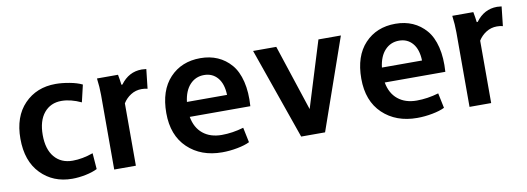

<svg xmlns="http://www.w3.org/2000/svg" viewBox="-48 -769 2841 1036"><g transform="rotate(-10 1373.0 -250.5)"><path d="M299.8 -85.9Q353.5 -85.9 412.1 -106.9L418.9 -19Q393.1 -5.9 354.7 2Q316.4 9.8 280.8 9.8Q176.8 9.8 109.4 -59.3Q42 -128.4 42 -251Q42 -372.1 108.6 -440.9Q175.3 -509.8 279.8 -509.8Q314.5 -509.8 355.7 -502.2Q397 -494.6 424.8 -481L402.8 -387.2Q345.7 -414.1 294.9 -414.1Q235.4 -414.1 199.7 -371.1Q164.1 -328.1 164.1 -250Q164.1 -171.9 200.4 -128.9Q236.8 -85.9 299.8 -85.9Z M511.7 0V-408.2Q511.7 -451.7 505.4 -500H620.6Q626.5 -470.2 629.4 -443.8H634.8Q680.2 -505.9 751.5 -505.9Q758.8 -505.9 776.4 -503.9L764.6 -397.9Q749.5 -401.9 732.4 -401.9Q699.7 -401.9 673.1 -385Q646.5 -368.2 630.4 -341.8V0Z M961.4 -291H1181.2Q1179.2 -352.1 1151.1 -385Q1123 -418 1077.1 -418Q1030.8 -418 999.8 -384.8Q968.8 -351.6 961.4 -291ZM1294.4 -209H962.4Q973.1 -148.4 1013.4 -115.7Q1053.7 -83 1116.2 -83Q1174.8 -83 1236.3 -101.1L1253.4 -19Q1228 -6.3 1186 1.7Q1144 9.8 1102.5 9.8Q986.8 9.8 914.1 -59.3Q841.3 -128.4 841.3 -251Q841.3 -374.5 905.5 -442.9Q969.7 -511.2 1073.2 -511.2Q1125 -511.2 1167 -492.9Q1209 -474.6 1240 -438.7Q1271 -402.8 1285.4 -344Q1299.8 -285.2 1294.4 -209Z M1536.1 0 1360.8 -500H1487.8L1606.9 -138.2L1718.8 -500H1841.8L1667 0Z M2029.8 -291H2249.5Q2247.6 -352.1 2219.5 -385Q2191.4 -418 2145.5 -418Q2099.1 -418 2068.1 -384.8Q2037.1 -351.6 2029.8 -291ZM2362.8 -209H2030.8Q2041.5 -148.4 2081.8 -115.7Q2122.1 -83 2184.6 -83Q2243.2 -83 2304.7 -101.1L2321.8 -19Q2296.4 -6.3 2254.4 1.7Q2212.4 9.8 2170.9 9.8Q2055.2 9.8 1982.4 -59.3Q1909.7 -128.4 1909.7 -251Q1909.7 -374.5 1973.9 -442.9Q2038.1 -511.2 2141.6 -511.2Q2193.4 -511.2 2235.4 -492.9Q2277.3 -474.6 2308.3 -438.7Q2339.4 -402.8 2353.8 -344Q2368.2 -285.2 2362.8 -209Z M2458.5 0V-408.2Q2458.5 -451.7 2452.1 -500H2567.4Q2573.2 -470.2 2576.2 -443.8H2581.5Q2627 -505.9 2698.2 -505.9Q2705.6 -505.9 2723.1 -503.9L2711.4 -397.9Q2696.3 -401.9 2679.2 -401.9Q2646.5 -401.9 2619.9 -385Q2593.3 -368.2 2577.1 -341.8V0Z"/></g></svg>

Font: LT Hoop SemBd
Style: Regular
Weight: 600
Designer: Daniel Lyons
Foundry: LyonsType
Version: Version 1.000